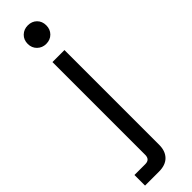

<svg xmlns="http://www.w3.org/2000/svg" viewBox="-316 -674 865 865"><g transform="rotate(-45 116.5 -242.0)"><path d="M-13 200V132.5H56Q85.5 132.5 85.5 102.5V-488.5H162V115Q162 154.8 139.9 177.4Q117.8 200 76 200ZM64.5 -625Q64.5 -651.2 81.6 -667.6Q98.8 -684 123.8 -684Q149.8 -684 166.4 -667.6Q183 -651.2 183 -625Q183 -599.5 166.4 -582.8Q149.8 -566 123.8 -566Q98.8 -566 81.6 -582.8Q64.5 -599.5 64.5 -625Z"/></g></svg>

Font: Space 7353
Style: Regular
Weight: 400
Designer: Christine Claussen + Ruben Lyon  (Space 7353)
Version: Version 1.000;FEAKit 1.0